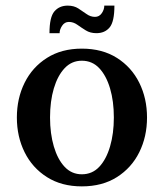

<svg xmlns="http://www.w3.org/2000/svg" viewBox="-20 -653 583 683"><path d="M271 10Q199 10 147 -23Q95 -56 67.5 -111.5Q40 -167 40 -235Q40 -303 67.5 -358.5Q95 -414 147 -447Q199 -480 271 -480Q344 -480 396 -447Q448 -414 475.5 -358.5Q503 -303 503 -235Q503 -167 475.5 -111.5Q448 -56 396 -23Q344 10 271 10ZM271 -33Q308 -33 333 -59.5Q358 -86 371.5 -132Q385 -178 385 -235Q385 -293 371.5 -338.5Q358 -384 333 -410.5Q308 -437 271 -437Q235 -437 210 -410.5Q185 -384 171.5 -338.5Q158 -293 158 -235Q158 -178 171.5 -132Q185 -86 210 -59.5Q235 -33 271 -33ZM156 -535Q156 -592 173.5 -612.5Q191 -633 221 -633Q243 -633 258.5 -623Q274 -613 288 -603Q302 -593 318 -593Q333 -593 342 -606Q351 -619 351 -633H387Q387 -576 370 -555.5Q353 -535 323 -535Q301 -535 285 -545Q269 -555 255 -565Q241 -575 225 -575Q210 -575 201 -561.5Q192 -548 192 -535Z"/></svg>

Font: El Messiri SemiBold
Style: Regular
Weight: 600
Designer: Mohamed Gaber
Foundry: Kief Type Foundry
Version: Version 2.020; ttfautohint (v1.8.3)